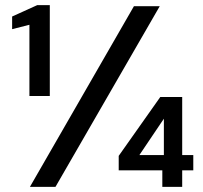

<svg xmlns="http://www.w3.org/2000/svg" viewBox="-20 -724 787 744"><path d="M94 -352V-628L27 -611V-660L124 -704H173V-352ZM96 0 499 -700H599L195 0ZM609 0V-64H440V-120L601 -348H686V-123H729V-64H686V0ZM520 -123H615V-264Z"/></svg>

Font: DMSans_18ptMedium
Style: Regular
Weight: 500
Designer: Colophon Foundry, Jonny Pinhorn
Foundry: Colophon Foundry
Version: Version 4.004;gftools[0.9.30]